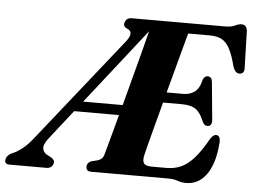

<svg xmlns="http://www.w3.org/2000/svg" viewBox="-106 -781 1134 859"><g transform="rotate(5 460.5 -351.5)"><path d="M679.5 0H332.5Q318.5 0 313.8 -6.2Q309 -12.5 309 -21.5Q310 -39.5 329 -47L356 -53.5Q367.5 -57 374.5 -63.5Q381.5 -70 385.5 -85Q391 -104.5 404 -152.5Q417 -200.5 434 -263.5H232.5L128.5 -131Q105.5 -102 109.8 -82.8Q114 -63.5 136.5 -54.5L151 -46.5Q157 -41.5 160.5 -36.2Q164 -31 161.5 -21.5Q155 0 130.5 0H-34.5Q-60.5 0 -54 -24.5Q-50.5 -39 -33 -49L-20 -55Q-4.5 -61.5 17 -78.2Q38.5 -95 61 -123L437 -595.5Q470.5 -638.5 436.5 -652Q417 -660 422.5 -678Q428.5 -700 453.5 -700H872Q900.5 -700 916.5 -708Q932.5 -716 945.5 -716Q967.5 -716 971 -688.5L975.5 -527Q978.5 -498.5 958 -495.5Q947.5 -494 939.5 -500.5Q931.5 -507 925 -525.5Q912 -577 896.5 -605Q881 -633 860 -643.5Q839 -654 808 -654H710.5Q705.5 -636 694.2 -594.2Q683 -552.5 668.2 -497.2Q653.5 -442 637.5 -383H714Q741 -383 762.5 -398.2Q784 -413.5 793.5 -455Q801 -471 814 -471Q832.5 -471 835 -448.5L851 -281Q854.5 -250 832 -249.5Q818 -249 810 -266.5Q795 -305 773.2 -320.8Q751.5 -336.5 711.5 -336.5H625.5Q610.5 -280 597 -229.2Q583.5 -178.5 574 -141.8Q564.5 -105 561.5 -91.5Q557 -68 565 -57.2Q573 -46.5 600.5 -46.5H666.5Q702 -46.5 731 -59.5Q760 -72.5 787.8 -103.2Q815.5 -134 846 -187.5Q860 -212.5 874.5 -212.5Q894 -212.5 893 -182Q887 -89.5 851.8 -38.2Q816.5 13 759 13Q738.5 13 720.5 6.5Q702.5 0 679.5 0ZM535.5 -649 269 -309.5H446.5Q462 -368.5 478.5 -430.5Q495 -492.5 509.8 -549Q524.5 -605.5 535.5 -649Z"/></g></svg>

Font: Fraunces 144pt Soft
Style: Bold Italic
Weight: 700
Italic angle: -16°
Version: Version 1.000;[b76b70a41]